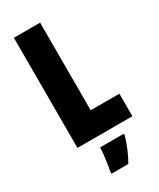

<svg xmlns="http://www.w3.org/2000/svg" viewBox="-232 -786 893 1078"><g transform="rotate(-30 214.0 -246.5)"><path d="M59 0V-714H229V-146H415V0ZM324 72Q301 152 261 221H152V207Q156 190 160 163Q164 136 167 108.5Q170 81 170 61H324Z"/></g></svg>

Font: Noto Sans Sinhala ExtraCondensed Black
Style: Regular
Weight: 900
Width: 2
Designer: Jelle Bosma - Monotype Design Team
Foundry: Monotype Imaging Inc.
Version: Version 2.006; ttfautohint (v1.8.4.7-5d5b)